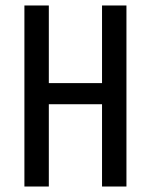

<svg xmlns="http://www.w3.org/2000/svg" viewBox="-20 -680 550 700"><path d="M69 0V-660H158V-377H352V-660H441V0H352V-300H158V0Z"/></svg>

Font: Bricolage Grotesque 10pt Condensed
Style: Regular
Weight: 400
Width: 3
Designer: Mathieu Triay
Foundry: Atelier Triay
Version: Version 1.000; ttfautohint (v1.8.4.7-5d5b);gftools[0.9.29]